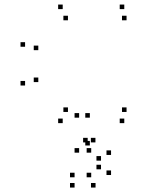

<svg xmlns="http://www.w3.org/2000/svg" viewBox="-20 -530 660 842"><path d="M525 10V-10H505V10ZM535 -39V-59H515V-39ZM278 -39V-59H258V-39ZM148 -170V-190H128V-170ZM148 -310V-330H128V-310ZM278 -441V-461H258V-441ZM535 -441V-461H515V-441ZM525 -490V-510H505V-490ZM255 -490V-510H235V-490ZM90 -325V-345H70V-325ZM90 -155V-175H70V-155ZM255 10V-10H235V10ZM399 292.5V272.5H379V292.5ZM467 237.5V217.5H447V237.5ZM467 149.5V129.5H447V149.5ZM398.5 94.5V74.5H378.5V94.5ZM364.5 94.5V74.5H344.5V94.5ZM374 108V88H354V108ZM374 -14V-34H354V-14ZM327 -14V-34H307V-14ZM327 139.5V119.5H307V139.5ZM380 139.5V119.5H360V139.5ZM423 174.5V154.5H403V174.5ZM423 212.5V192.5H403V212.5ZM380 247.5V227.5H360V247.5ZM307 247.5V227.5H287V247.5ZM307 292.5V272.5H287V292.5Z"/></svg>

Font: Monaspace Krypton Dots Var
Style: Regular
Weight: 400
Designer: Riley Cran and the Lettermatic Team
Version: Version 1.100 (Monaspace Krypton Dots)